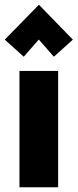

<svg xmlns="http://www.w3.org/2000/svg" viewBox="-33 -789 327 809"><path d="M212 0H49V-490H212ZM67 -550 -13 -622 131 -769 274 -622 194 -550 109 -647H152Z"/></svg>

Font: Gabarito ExtraBold
Style: Regular
Weight: 800
Designer: Leandro Assis / Alvaro Franca / Felipe Casaprima
Foundry: Naipe Foundry
Version: Version 1.000